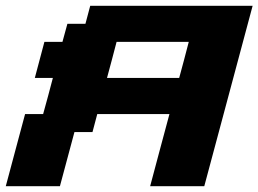

<svg xmlns="http://www.w3.org/2000/svg" viewBox="-20 -645 895 665"><path d="M500 0H687.5Q715.3 -104 771.2 -312.3Q827.1 -520.5 855 -625H292.5L275.9 -562.5H213.4L196.3 -500H133.8Q128.4 -479 117.2 -437.5Q106 -396 100.6 -375H163.1Q157.7 -354 146.5 -312.3Q135.3 -270.5 129.4 -250H66.9Q55.7 -208 33.4 -125Q11.2 -42 0 0H187.5L237.8 -187.5H300.3L316.9 -250H566.9Q555.7 -208.5 533.4 -125.2Q511.2 -42 500 0ZM600.6 -375H350.6Q356.4 -396 367.4 -437.5Q378.4 -479 383.8 -500H633.8Q628.4 -479 617.4 -437.3Q606.4 -395.5 600.6 -375Z"/></svg>

Font: Faithful 32x
Style: SemiboldOblique
Weight: 400
Foundry: Faithful Resource Pack
Version: Version 1.0; January 27, 2023